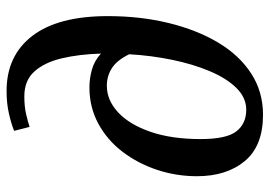

<svg xmlns="http://www.w3.org/2000/svg" viewBox="-138 -672 820 584"><g transform="rotate(-90 272.0 -380.0)"><path d="M215 10Q120 10 74 -45.5Q28 -101 28 -191Q28 -254 47.5 -312.5Q67 -371 102.5 -417.5Q138 -464 188 -491Q238 -518 298 -518Q325 -518 352 -510.5Q379 -503 401 -483Q399 -550 386.5 -602.5Q374 -655 346.5 -685.5Q319 -716 271 -716Q240 -716 216.5 -710.5Q193 -705 178 -700L166 -747Q185 -755 217 -762.5Q249 -770 287 -770Q395 -770 455 -691.5Q515 -613 515 -462Q515 -363 494 -277Q473 -191 434.5 -126.5Q396 -62 340.5 -26Q285 10 215 10ZM230 -41Q267 -41 296.5 -71Q326 -101 347.5 -152Q369 -203 382 -266Q395 -329 399 -397Q381 -434 357 -449.5Q333 -465 303 -465Q259 -465 222 -430.5Q185 -396 163 -332Q141 -268 141 -180Q141 -101 164.5 -71Q188 -41 230 -41Z"/></g></svg>

Font: Noto Serif SemiCondensed Medium
Style: Italic
Weight: 500
Width: 4
Italic angle: -12°
Designer: Monotype Design Team
Foundry: Monotype Imaging Inc.
Version: Version 2.013